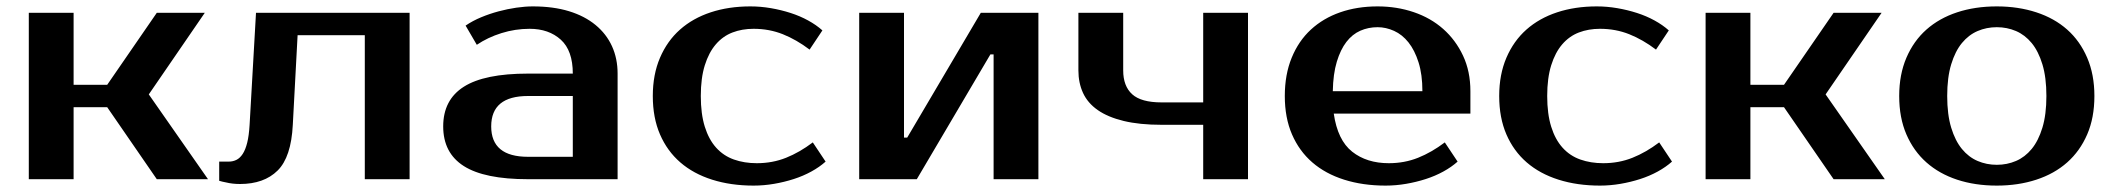

<svg xmlns="http://www.w3.org/2000/svg" viewBox="-20 -560 6610 600"><path d="M315 -225H210V0H70V-520H210V-295H315L470 -520H620L445 -265L630 0H470Z M665 -55H695Q708 -55 719 -60.5Q730 -66 738.5 -79Q747 -92 752.5 -114Q758 -136 760 -170L780 -520H1260V0H1120V-450H910L895 -170Q890 -69 847.5 -27Q805 15 730 15Q706 15 686 10Q675 8 665 5Z M1515 -165Q1515 -70 1630 -70H1770V-260H1630Q1515 -260 1515 -165ZM1770 -330Q1770 -402 1732.5 -436Q1695 -470 1635 -470Q1590 -470 1547 -456.5Q1504 -443 1470 -420L1435 -480Q1457 -495 1483.5 -506Q1510 -517 1538 -524.5Q1566 -532 1593.5 -536Q1621 -540 1645 -540Q1709 -540 1758 -525Q1807 -510 1841 -482Q1875 -454 1892.5 -415.5Q1910 -377 1910 -330V0H1630Q1494 0 1429.5 -41Q1365 -82 1365 -165Q1365 -248 1429.5 -289Q1494 -330 1630 -330Z M2325 -540Q2357 -540 2389 -534.5Q2421 -529 2450.5 -519.5Q2480 -510 2505.5 -496Q2531 -482 2550 -465L2510 -405Q2469 -436 2426.5 -453Q2384 -470 2335 -470Q2299 -470 2269 -458.5Q2239 -447 2217 -421.5Q2195 -396 2182.5 -356Q2170 -316 2170 -260Q2170 -204 2182.5 -164Q2195 -124 2218 -98.5Q2241 -73 2273.5 -61.5Q2306 -50 2345 -50Q2394 -50 2436.5 -67Q2479 -84 2520 -115L2560 -55Q2541 -38 2515.5 -24Q2490 -10 2460.5 -0.5Q2431 9 2399 14.5Q2367 20 2335 20Q2264 20 2205.5 1.5Q2147 -17 2106 -52.5Q2065 -88 2042.5 -140Q2020 -192 2020 -260Q2020 -327 2042.5 -379.5Q2065 -432 2105 -467.5Q2145 -503 2201 -521.5Q2257 -540 2325 -540Z M3225 -520V0H3085V-390H3075L2845 0H2665V-520H2805V-130H2815L3045 -520Z M3350 -520H3490V-340Q3490 -291 3518 -265.5Q3546 -240 3610 -240H3740V-520H3880V0H3740V-170H3610Q3541 -170 3491.5 -182Q3442 -194 3410.5 -216Q3379 -238 3364.5 -269.5Q3350 -301 3350 -340Z M4320 -50Q4369 -50 4411.5 -67Q4454 -84 4495 -115L4535 -55Q4516 -38 4490.5 -24Q4465 -10 4435.5 -0.5Q4406 9 4374 14.5Q4342 20 4310 20Q4239 20 4180.5 1.5Q4122 -17 4081 -52.5Q4040 -88 4017.5 -140Q3995 -192 3995 -260Q3995 -327 4016.5 -379.5Q4038 -432 4076.5 -467.5Q4115 -503 4168 -521.5Q4221 -540 4285 -540Q4345 -540 4398 -522Q4451 -504 4490 -469.5Q4529 -435 4552 -386Q4575 -337 4575 -275V-205H4148Q4160 -122 4205.5 -86Q4251 -50 4320 -50ZM4285 -475Q4256 -475 4231 -464Q4206 -453 4187.5 -429Q4169 -405 4157.5 -367Q4146 -329 4145 -275H4425Q4425 -327 4413 -365Q4401 -403 4381.5 -427.5Q4362 -452 4336.5 -463.5Q4311 -475 4285 -475Z M4970 -540Q5002 -540 5034 -534.5Q5066 -529 5095.5 -519.5Q5125 -510 5150.5 -496Q5176 -482 5195 -465L5155 -405Q5114 -436 5071.5 -453Q5029 -470 4980 -470Q4944 -470 4914 -458.5Q4884 -447 4862 -421.5Q4840 -396 4827.5 -356Q4815 -316 4815 -260Q4815 -204 4827.5 -164Q4840 -124 4863 -98.5Q4886 -73 4918.5 -61.5Q4951 -50 4990 -50Q5039 -50 5081.5 -67Q5124 -84 5165 -115L5205 -55Q5186 -38 5160.5 -24Q5135 -10 5105.5 -0.5Q5076 9 5044 14.5Q5012 20 4980 20Q4909 20 4850.5 1.5Q4792 -17 4751 -52.5Q4710 -88 4687.5 -140Q4665 -192 4665 -260Q4665 -327 4687.5 -379.5Q4710 -432 4750 -467.5Q4790 -503 4846 -521.5Q4902 -540 4970 -540Z M5555 -225H5450V0H5310V-520H5450V-295H5555L5710 -520H5860L5685 -265L5870 0H5710Z M6220 -45Q6252 -45 6280 -57Q6308 -69 6329 -94.5Q6350 -120 6362.5 -161Q6375 -202 6375 -260Q6375 -318 6362.5 -359Q6350 -400 6329 -425.5Q6308 -451 6280 -463Q6252 -475 6220 -475Q6188 -475 6160 -463Q6132 -451 6111 -425.5Q6090 -400 6077.5 -359Q6065 -318 6065 -260Q6065 -202 6077.5 -161Q6090 -120 6111 -94.5Q6132 -69 6160 -57Q6188 -45 6220 -45ZM6220 -540Q6287 -540 6343.5 -521.5Q6400 -503 6440 -467.5Q6480 -432 6502.5 -379.5Q6525 -327 6525 -260Q6525 -192 6502.5 -140Q6480 -88 6440 -52.5Q6400 -17 6343.5 1.5Q6287 20 6220 20Q6152 20 6096 1.5Q6040 -17 6000 -52.5Q5960 -88 5937.5 -140Q5915 -192 5915 -260Q5915 -327 5937.5 -379.5Q5960 -432 6000 -467.5Q6040 -503 6096 -521.5Q6152 -540 6220 -540Z"/></svg>

Font: Prosto One
Style: Regular
Weight: 400
Designer: Pavel Emelyanov and Jovanny lemonad
Foundry: Pavel Emelyanov and Jovanny Lemonad
Version: Version 1.001